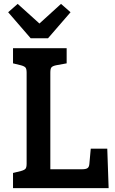

<svg xmlns="http://www.w3.org/2000/svg" viewBox="-20 -968 592 988"><path d="M539 0H47V-78L88 -88Q106 -93 111.5 -100Q117 -107 117 -126V-594Q117 -613 111.5 -620Q106 -627 88 -632L47 -642V-720H323V-642L268 -632Q250 -628 244.5 -621Q239 -614 239 -594V-97H402Q422 -97 430.5 -103Q439 -109 440 -126L447 -203H532ZM343 -905 227 -771H138L22 -905L71 -948L183 -847L294 -948Z"/></svg>

Font: Enriqueta SemiBold
Style: Regular
Weight: 600
Designer: Viviana Monsalve, Gustavo Ibarra
Foundry: 72Puntos
Version: Version 2.000